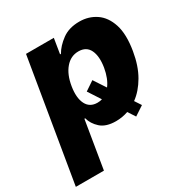

<svg xmlns="http://www.w3.org/2000/svg" viewBox="-195 -688 983 1028"><g transform="rotate(-30 296.5 -174.5)"><path d="M-21 204.5 104 -545.5H275.9L260.7 -452.1H266Q287.3 -489.7 329.9 -521.1Q372.5 -552.6 437.1 -552.6Q494.3 -552.6 538.7 -522.5Q583.1 -492.5 603.2 -430.6Q623.2 -368.6 607.2 -272.4Q593.4 -188.6 559.3 -129.8Q525.2 -71 478.7 -37.3L504.6 2.1L447.1 40.1L417.6 -5Q381 7.8 342.3 7.8Q280.5 7.8 248 -21.5Q215.6 -50.8 206 -88.4H201L152.7 204.5ZM341.3 -246.1 389.6 -172.6Q418.3 -210.2 429 -272.7Q439.6 -338.4 420.6 -377.7Q401.6 -416.9 353 -416.9Q305.4 -416.9 272.4 -378.2Q239.3 -339.5 228.7 -272.7Q218 -206.3 237.9 -166.9Q257.8 -127.5 305.4 -127.5Q320.7 -127.5 334.5 -131.7L284.8 -208.1Z"/></g></svg>

Font: Inter UI Extra Bold
Style: Italic
Weight: 800
Italic angle: 9.39999°
Designer: Rasmus Andersson
Foundry: rsms
Version: 3.2;8d6f07862